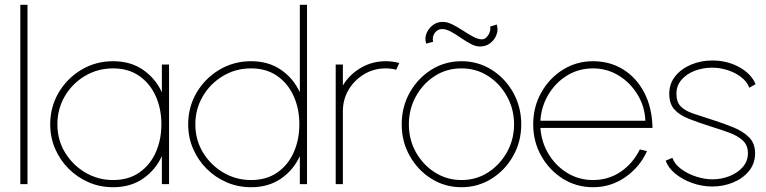

<svg xmlns="http://www.w3.org/2000/svg" viewBox="-20 -770 3205 803"><path d="M65 0V-750H95V0Z M657 -500H687V0H657V-117Q630 -58.5 578 -22.8Q526 13 453 13Q398.5 13 351 -7.5Q303.5 -28 267.2 -64.2Q231 -100.5 210.5 -148Q190 -195.5 190 -250Q190 -323 225.5 -383Q261 -443 320.8 -478.5Q380.5 -514 453 -514Q526 -514 578 -478.2Q630 -442.5 657 -384ZM453 -17Q517.5 -17 562.8 -48.5Q608 -80 631.5 -133Q655 -186 655 -250Q655 -315.5 631 -368.5Q607 -421.5 561.8 -452.8Q516.5 -484 453 -484Q388.5 -484 335.5 -452.5Q282.5 -421 251.2 -367.8Q220 -314.5 220 -250Q220 -184.5 252.2 -131.8Q284.5 -79 337.5 -48Q390.5 -17 453 -17Z M1234 -750H1264V0H1234V-117Q1207 -58.5 1155 -22.8Q1103 13 1030 13Q975.5 13 928 -7.5Q880.5 -28 844.2 -64.2Q808 -100.5 787.5 -148Q767 -195.5 767 -250Q767 -323 802.5 -383Q838 -443 897.8 -478.5Q957.5 -514 1030 -514Q1103 -514 1155 -478.2Q1207 -442.5 1234 -384ZM1030 -17Q1094.5 -17 1139.8 -48.5Q1185 -80 1208.5 -133Q1232 -186 1232 -250Q1232 -315.5 1208 -368.5Q1184 -421.5 1138.8 -452.8Q1093.5 -484 1030 -484Q966 -484 913 -452.5Q860 -421 828.5 -367.8Q797 -314.5 797 -250Q797 -184.5 829.2 -131.8Q861.5 -79 914.5 -48Q967.5 -17 1030 -17Z M1384 0V-500H1414V-412.5Q1441.5 -458.5 1489 -486.2Q1536.5 -514 1593.5 -514Q1623 -514 1650 -506.5L1637 -478.5Q1615 -484 1593.5 -484Q1544 -484 1503.2 -459.8Q1462.5 -435.5 1438.2 -395Q1414 -354.5 1414 -304.5V0Z M1910 13Q1841 13 1784.2 -22.5Q1727.5 -58 1693.8 -117.8Q1660 -177.5 1660 -250Q1660 -323 1693.8 -383Q1727.5 -443 1784.2 -478.5Q1841 -514 1910 -514Q1979 -514 2035.8 -478.5Q2092.5 -443 2126.2 -383Q2160 -323 2160 -250Q2160 -177.5 2126.2 -117.8Q2092.5 -58 2035.8 -22.5Q1979 13 1910 13ZM1910 -17Q1972 -17 2021.8 -49.2Q2071.5 -81.5 2100.8 -134.5Q2130 -187.5 2130 -250Q2130 -313 2100.8 -366.2Q2071.5 -419.5 2021.8 -451.8Q1972 -484 1910 -484Q1847.5 -484 1797.8 -451.8Q1748 -419.5 1719 -366.2Q1690 -313 1690 -250Q1690 -185 1720 -132.2Q1750 -79.5 1800 -48.2Q1850 -17 1910 -17ZM1987.5 -575.5Q1969 -575.5 1948.5 -586.5Q1928 -597.5 1907 -612Q1886 -626.5 1866 -637.5Q1846 -648.5 1828.5 -648.5Q1810.5 -648.5 1798.5 -632.5Q1786.5 -616.5 1791.5 -595.5L1762.5 -587.5Q1755.5 -608 1763.2 -629Q1771 -650 1789.2 -664.2Q1807.5 -678.5 1831.5 -678.5Q1850.5 -678.5 1872.5 -667.5Q1894.5 -656.5 1916.5 -642Q1938.5 -627.5 1959 -616.5Q1979.5 -605.5 1995.5 -605.5Q2007.5 -605.5 2016.2 -615.5Q2025 -625.5 2028.8 -638Q2032.5 -650.5 2029.5 -658.5L2057.5 -667.5Q2064.5 -646 2056.5 -624.8Q2048.5 -603.5 2030.2 -589.5Q2012 -575.5 1987.5 -575.5Z M2460 13Q2391 13 2334.2 -22.5Q2277.5 -58 2243.8 -117.8Q2210 -177.5 2210 -250Q2210 -323 2243.8 -383Q2277.5 -443 2334.2 -478.5Q2391 -514 2460 -514Q2531.5 -514 2587.2 -479Q2643 -444 2675.2 -381.2Q2707.5 -318.5 2709 -235H2240Q2245 -172.5 2275.8 -123.2Q2306.5 -74 2354.5 -45.5Q2402.5 -17 2460 -17Q2524 -17 2575 -51Q2626 -85 2656 -145L2686 -138Q2656 -71.5 2595.5 -29.2Q2535 13 2460 13ZM2240 -265H2679Q2677 -323.5 2647 -373.5Q2617 -423.5 2568 -453.8Q2519 -484 2460 -484Q2400.5 -484 2352.2 -454.5Q2304 -425 2274 -375.2Q2244 -325.5 2240 -265Z M2959 10Q2916 10 2875.2 -4.5Q2834.5 -19 2804.5 -43.5Q2774.5 -68 2764 -98L2792 -110Q2801.5 -83 2829.2 -62.8Q2857 -42.5 2892.2 -31.2Q2927.5 -20 2959 -20Q2998 -20 3032 -33.8Q3066 -47.5 3087 -72Q3108 -96.5 3108 -129Q3108 -163 3086.2 -182.8Q3064.5 -202.5 3030.2 -215Q2996 -227.5 2959 -239Q2901.5 -257 2861.2 -273Q2821 -289 2800 -312.8Q2779 -336.5 2779 -378Q2779 -420.5 2804.5 -451.8Q2830 -483 2871 -500Q2912 -517 2959 -517Q3021.5 -517 3071.8 -489.2Q3122 -461.5 3140 -418L3114 -403Q3103.5 -429.5 3078.8 -448.2Q3054 -467 3022.2 -477Q2990.5 -487 2959 -487Q2919.5 -487 2885.2 -473.8Q2851 -460.5 2830 -436Q2809 -411.5 2809 -378Q2809 -343.5 2826.8 -325.2Q2844.5 -307 2878 -295.5Q2911.5 -284 2959 -269Q3006 -254 3046.8 -237.5Q3087.5 -221 3112.8 -195.8Q3138 -170.5 3138 -129Q3138 -86.5 3112.8 -55.2Q3087.5 -24 3046.5 -7Q3005.5 10 2959 10Z"/></svg>

Font: Urbanist Thin
Style: Regular
Weight: 100
Designer: Corey Hu
Foundry: Corey Hu
Version: Version 1.330; ttfautohint (v1.8.4.7-5d5b)